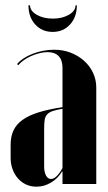

<svg xmlns="http://www.w3.org/2000/svg" viewBox="-20 -692 407 722"><path d="M20 -98Q20 -75 27.5 -55Q35 -35 48 -20.5Q61 -6 78.5 2Q96 10 117 10Q146 10 172 -5.5Q198 -21 213 -47H215V-27V0H342V-363Q342 -393 329.5 -419Q317 -445 295.5 -464Q274 -483 245.5 -494Q217 -505 183 -505Q163 -505 142 -501Q121 -497 102 -489.5Q83 -482 68 -472Q53 -462 44 -451L49 -447Q56 -456 68.5 -465Q81 -474 96.5 -481Q112 -488 128.5 -492Q145 -496 159 -496Q186 -496 200.5 -481Q215 -466 215 -437V-289Q162 -281 125 -269.5Q88 -258 64.5 -241Q41 -224 30.5 -201Q20 -178 20 -148ZM172 -19Q160 -19 153 -32Q146 -45 146 -66V-207Q146 -228 148 -241Q150 -254 157.5 -262Q165 -270 178.5 -274.5Q192 -279 215 -283V-60Q204 -40 193 -29.5Q182 -19 172 -19ZM264 -672H269Q269 -628 243.5 -600Q218 -572 178 -572Q138 -572 112.5 -600Q87 -628 87 -672H93Q93 -651 118 -636.5Q143 -622 179 -622Q214 -622 239 -636.5Q264 -651 264 -672Z"/></svg>

Font: Moniqa Black
Style: Regular
Weight: 900
Designer: Rajesh Rajput
Foundry: Rajesh Rajput
Version: Version 1.000